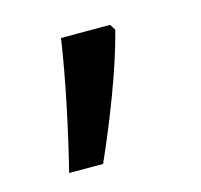

<svg xmlns="http://www.w3.org/2000/svg" viewBox="-52 -171 371 355"><g transform="rotate(-15 134.0 6.5)"><path d="M192 -105 185 -116H91C81 -46 60 53 41 129H106C138 57 174 -34 192 -105Z"/></g></svg>

Font: Noto Sans Bhaiksuki
Style: Regular
Weight: 400
Designer: Monotype Design Team
Foundry: Monotype Imaging Inc.
Version: Version 2.002